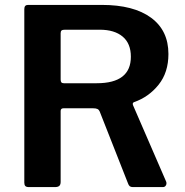

<svg xmlns="http://www.w3.org/2000/svg" viewBox="-20 -762 753 782"><path d="M658 -15Q658 -9 654 -4.5Q650 0 643 0H521Q513 0 508.5 -3.5Q504 -7 501 -16L386 -308Q383 -315 377 -318Q371 -321 359 -321H239Q227 -321 227 -310V-21Q227 -10 221.5 -5Q216 0 204 0H98Q87 0 83 -4.5Q79 -9 79 -18V-725Q79 -742 94 -742H395Q524 -742 595 -690Q666 -638 666 -542Q666 -467 626 -417Q586 -367 526 -346Q518 -343 522 -333L656 -24Q658 -21 658 -15ZM513 -531Q513 -585 479.5 -613Q446 -641 386 -641H245Q235 -641 231 -638Q227 -635 227 -627V-438Q227 -430 230 -426.5Q233 -423 240 -423H374Q513 -423 513 -531Z"/></svg>

Font: n
Style: Regular
Weight: 600
Designer: Pablo Impallari, Rodrigo Fuenzalida
Foundry: Impallari Type
Version: Version 1.002; ttfautohint (v1.5)